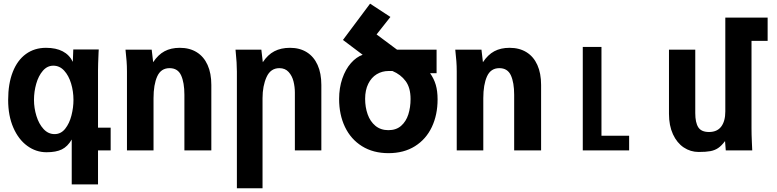

<svg xmlns="http://www.w3.org/2000/svg" viewBox="-20 -821 4240 1048"><path d="M234 10Q176.5 10 128.8 -24.8Q81 -59.5 52.8 -124.2Q24.5 -189 24.5 -275.5Q24.5 -364.5 49.8 -428.5Q75 -492.5 121.5 -526.2Q168 -560 231 -560Q340 -560 377.5 -483.5L380 -551H519L518 -534.5Q515 -464.5 515 -437.5V-124H584V0H515V185.5H371.5V-59.5Q349 -21 317.5 -5.5Q286 10 234 10ZM381 -275.5Q381 -322.5 368 -365.5Q355 -408.5 330.2 -435.5Q305.5 -462.5 271 -462.5Q238 -462.5 214 -434.8Q190 -407 177.8 -364Q165.5 -321 165.5 -275.5Q165.5 -231.5 178.8 -188.2Q192 -145 217.5 -117Q243 -89 278 -89Q312.5 -89 335.8 -118.2Q359 -147.5 370 -190.8Q381 -234 381 -275.5Z M665 -550H808L816 -481.5Q843 -522.5 878 -541.2Q913 -560 961.5 -560Q1015 -560 1053.8 -536Q1092.5 -512 1113 -466.5Q1133.5 -421 1133.5 -357.5V0H986.5V-303.5Q986.5 -370.5 968.5 -409.8Q950.5 -449 905.5 -449Q858.5 -449 838.2 -404Q818 -359 818 -285V0H673V-430.5Q673 -461 671 -486.8Q669 -512.5 665 -550Z M1266.5 -539 1265.5 -550H1406.5L1414.5 -481.5Q1441.5 -522.5 1477.5 -541.2Q1513.5 -560 1563 -560Q1616 -560 1654.5 -536Q1693 -512 1713.5 -466.5Q1734 -421 1734 -357.5V0H1589.5V-316Q1589.5 -346.5 1582 -376.8Q1574.5 -407 1555.5 -428Q1536.5 -449 1505 -449Q1457 -449 1435 -400.5Q1413 -352 1413 -285V206.5H1273V-430.5Q1273 -477 1266.5 -539Z M1831 -280.5Q1831 -341.5 1848.5 -392.2Q1866 -443 1895.5 -476.5Q1925 -510 1959.5 -522L1852 -603L2000 -801L2111 -728.5L2035.5 -633L2147 -550H2363V-421.5H2327.5Q2348.5 -392 2358.5 -358.2Q2368.5 -324.5 2368.5 -278.5Q2368.5 -194 2337 -127.5Q2305.5 -61 2245 -23Q2184.5 15 2100.5 15Q2017 15 1956 -23Q1895 -61 1863 -128Q1831 -195 1831 -280.5ZM2221 -280.5Q2221 -342 2194.2 -378.2Q2167.5 -414.5 2122 -433.5H2101.5Q2065.5 -433.5 2036.2 -415.8Q2007 -398 1990 -363.5Q1973 -329 1973 -281.5Q1973 -236 1986.8 -197Q2000.5 -158 2029.2 -134.2Q2058 -110.5 2100 -110.5Q2142.5 -110.5 2169.5 -134.2Q2196.5 -158 2208.8 -196.5Q2221 -235 2221 -280.5Z M2465 -550H2608L2616 -481.5Q2643 -522.5 2678 -541.2Q2713 -560 2761.5 -560Q2815 -560 2853.8 -536Q2892.5 -512 2913 -466.5Q2933.5 -421 2933.5 -357.5V0H2786.5V-303.5Q2786.5 -370.5 2768.5 -409.8Q2750.5 -449 2705.5 -449Q2658.5 -449 2638.2 -404Q2618 -359 2618 -285V0H2473V-430.5Q2473 -461 2471 -486.8Q2469 -512.5 2465 -550Z M3161 -565H3263V-80H3414V0H3161Z M3631.5 -199.5V-550H3775V-203.5Q3775 -152 3791.5 -126.2Q3808 -100.5 3850 -100.5Q3894.5 -100.5 3916.8 -130.2Q3939 -160 3939 -212.5V-725H4170V-598H4082V-119Q4082 -87.5 4084 -43.5Q4085 -28.5 4086 0H3941.5L3937.5 -51Q3918.5 -25.5 3900 -13Q3881.5 -0.5 3857.5 4Q3833.5 8.5 3793.5 8.5Q3749 8.5 3712 -16.2Q3675 -41 3653.2 -88.2Q3631.5 -135.5 3631.5 -199.5Z"/></svg>

Font: JuliaMono ExtraBold
Style: Regular
Weight: 800
Monospace: yes
Designer: cormullion
Foundry: corm
Version: Version 0.055; ttfautohint (v1.8.4)